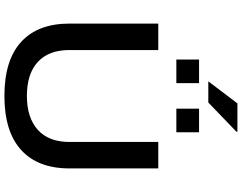

<svg xmlns="http://www.w3.org/2000/svg" viewBox="-133 -952 1097 871"><g transform="rotate(90 415.5 -516.5)"><path d="M349 -913 449 -1045H577L578 -1041L445 -913ZM250 -768V-871H357V-768ZM473 -768V-871H580V-768ZM415 12Q253 12 170 -64Q87 -140 87 -283V-686H207V-283Q207 -189 261 -139.5Q315 -90 415 -90Q514 -90 569 -139.5Q624 -189 624 -283V-686H744V-283Q744 -140 660.5 -64Q577 12 415 12Z"/></g></svg>

Font: Archivo SemiExpanded Medium
Style: Regular
Weight: 500
Width: 6
Designer: Hector Gatti
Foundry: Omnibus-Type
Version: Version 2.001; ttfautohint (v1.8.3)